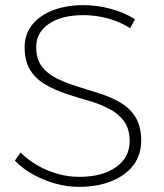

<svg xmlns="http://www.w3.org/2000/svg" viewBox="-20 -724 639 748"><path d="M487 -614Q461 -631 430 -642.5Q399 -654 367 -659.5Q335 -665 304 -665Q221 -665 171 -631.5Q121 -598 121 -541Q121 -494 143 -465Q165 -436 202 -418Q239 -400 283 -386.5Q327 -373 370.5 -359Q414 -345 450.5 -323.5Q487 -302 508.5 -266.5Q530 -231 530 -175Q530 -121 500 -81Q470 -41 415 -18.5Q360 4 287 4Q241 4 195 -9Q149 -22 108.5 -44.5Q68 -67 38 -98L60 -130Q89 -101 126.5 -79.5Q164 -58 205.5 -46.5Q247 -35 288 -35Q378 -35 431.5 -72.5Q485 -110 485 -174Q485 -222 463.5 -251.5Q442 -281 405.5 -300Q369 -319 325.5 -331.5Q282 -344 238 -358.5Q194 -373 157 -394.5Q120 -416 98 -450.5Q76 -485 76 -540Q76 -590 104.5 -626.5Q133 -663 185 -683.5Q237 -704 306 -704Q360 -704 413.5 -689Q467 -674 506 -649Z"/></svg>

Font: Alexandria ExtraLight
Style: Regular
Weight: 250
Designer: Mohamed Gaber
Foundry: Kief Type Foundry
Version: Version 5.100